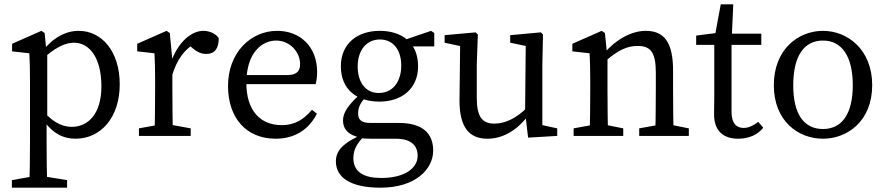

<svg xmlns="http://www.w3.org/2000/svg" viewBox="-20 -630 4109 890"><path d="M35 240H291V205L168 185H148L35 205V240ZM116 240H199C197 170 196 98 196 28V-72L199 -78V-390L195 -392L187 -477L172 -487L36 -427V-392L116 -383C118 -343 119 -312 119 -257V30C119 100 118 170 116 240ZM330 13C447 13 535 -85 535 -239C535 -393 451 -487 345 -487C285 -487 227 -457 174 -390H154L163 -343C236 -414 286 -432 323 -432C397 -432 450 -359 450 -230C450 -101 388 -42 312 -42C263 -42 215 -69 163 -135L154 -83H174C223 -8 277 13 330 13Z M624 0H864V-35L754 -55H734L624 -35V0ZM696 0H782C780 -45 779 -148 779 -210V-352L767 -477L752 -487L616 -427V-392L696 -383C698 -343 699 -312 699 -257V-210C699 -148 698 -45 696 0ZM777 -278C800 -355 836 -405 898 -437L849 -427L876 -404C894 -389 913 -380 936 -380C976 -380 994 -406 994 -453C982 -473 952 -487 923 -487C866 -487 806 -434 774 -346H764L777 -278Z M1258 13C1349 13 1413 -32 1449 -103L1426 -121C1390 -79 1350 -50 1286 -50C1186 -50 1122 -118 1122 -245C1122 -388 1196 -442 1260 -442C1323 -442 1371 -390 1371 -333C1371 -305 1360 -282 1312 -282H1074V-240H1443C1447 -253 1450 -273 1450 -296C1450 -417 1368 -487 1265 -487C1141 -487 1037 -385 1037 -232C1037 -80 1124 13 1258 13Z M1744 240C1906 240 1988 154 1988 68C1988 -13 1937 -60 1830 -60H1698C1651 -60 1640 -78 1640 -105C1640 -135 1653 -157 1683 -189L1649 -204V-193C1590 -140 1570 -105 1570 -72C1570 -30 1596 -4 1647 7V10C1662 12 1680 13 1697 13H1815C1888 13 1916 47 1916 92C1916 149 1857 195 1747 195C1669 195 1618 169 1618 103C1618 64 1634 34 1674 -5L1669 -11C1568 32 1537 69 1537 118C1537 190 1600 240 1744 240ZM1739 -159C1840 -159 1918 -217 1918 -323C1918 -433 1842 -487 1740 -487C1638 -487 1560 -429 1560 -323C1560 -213 1636 -159 1739 -159ZM1736 -199C1674 -199 1638 -249 1638 -322C1638 -395 1677 -447 1741 -447C1804 -447 1840 -397 1840 -326C1840 -252 1801 -199 1736 -199ZM1840 -415H1993V-477L1978 -487L1846 -442H1840V-415Z M2239 13C2302 13 2368 -17 2424 -89H2439L2424 -132C2374 -82 2322 -57 2271 -57C2216 -57 2190 -88 2190 -177V-330L2195 -470L2185 -480L2041 -467V-432L2134 -412L2113 -431L2110 -167C2109 -35 2159 13 2239 13ZM2428 8 2563 0V-35L2494 -50V-330L2497 -470L2487 -480L2345 -467V-432L2417 -417L2414 -109L2428 8Z M2639 0H2869V-35L2769 -55H2749L2639 -35V0ZM2713 0H2799C2797 -45 2796 -148 2796 -210V-361L2784 -477L2769 -487L2633 -427V-392L2713 -383C2715 -343 2716 -312 2716 -257V-210C2716 -148 2715 -45 2713 0ZM2943 0H3173V-35L3073 -55H3053L2943 -35V0ZM3017 0H3103C3101 -45 3100 -146 3100 -210V-302C3100 -434 3059 -487 2973 -487C2905 -487 2830 -443 2782 -384H2775L2788 -348C2845 -397 2886 -417 2936 -417C2996 -417 3020 -387 3020 -294V-210C3020 -146 3019 -45 3017 0Z M3402 13C3452 13 3493 -6 3518 -38L3495 -65C3469 -46 3449 -37 3427 -37C3393 -37 3371 -59 3371 -111V-435L3372 -455L3379 -610H3321L3291 -448L3331 -481L3207 -465V-422H3291V-184C3291 -145 3290 -124 3290 -100C3290 -23 3333 13 3402 13ZM3331 -422H3509V-474H3331V-422Z M3795 13C3908 13 4023 -69 4023 -235C4023 -401 3908 -487 3795 -487C3680 -487 3567 -401 3567 -235C3567 -69 3680 13 3795 13ZM3795 -32C3706 -32 3657 -101 3657 -235C3657 -369 3706 -442 3795 -442C3882 -442 3933 -369 3933 -235C3933 -101 3882 -32 3795 -32Z"/></svg>

Font: Source Serif Variable
Style: Regular
Weight: 389
Designer: Frank Grießhammer
Foundry: Adobe Systems Incorporated
Version: Version 3.001;hotconv 1.0.111;makeotfexe 2.5.65597